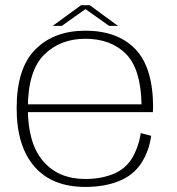

<svg xmlns="http://www.w3.org/2000/svg" viewBox="-20 -714 679 738"><path d="M308 4.5V-26Q204.5 -26 146 -94.5Q87 -162.5 87 -297.5Q87 -440.5 149 -503Q211 -565 308 -565Q407.5 -565 466 -505Q521.5 -446.5 524 -313H79.5V-283H567.5Q568.5 -292 568.5 -300.5Q568.5 -453 501 -524.5Q432.5 -596 308 -596Q187.5 -596 116 -524Q44 -452 44 -298Q44 -151.5 113 -73Q181 4.5 308 4.5ZM308 -26V4.5Q381 4.5 436 -17.5Q491 -39 522.5 -86Q553 -132.5 561 -192L521 -202.5Q513.5 -151 488.5 -107.5Q463 -64.5 415 -45Q367 -26 308 -26ZM182.5 -614.5H217.5L308.5 -679L399.5 -614.5H433.5L325 -694H291.5Z"/></svg>

Font: Anybody SemiExpanded ExtraLight
Style: Regular
Weight: 250
Width: 6
Version: Version 1.113;gftools[0.9.25]